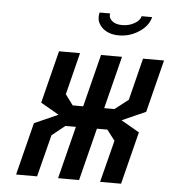

<svg xmlns="http://www.w3.org/2000/svg" viewBox="-50 -713 684 759"><g transform="rotate(5 292.5 -333.5)"><path d="M458.3 0H375L417.5 -166.7L385.8 -208.3H344.2L291.7 0H208.3L260.8 -208.3H219.2L167.5 -166.7L125 0H41.7L94.2 -208.3L188.3 -250L115.8 -291.7L168.3 -500H251.7L210 -333.3L240.8 -291.7H282.5L335 -500H418.3L365.8 -291.7H406.7L460 -333.3L501.7 -500H585L532.5 -291.7L438.3 -250L510.8 -208.3ZM481.7 -666.7H523.3Q515 -631.7 478.3 -607.5Q441.7 -583.3 398.3 -583.3Q355.8 -583.3 330.8 -607.5Q312.5 -625.8 312.5 -649.2Q312.5 -657.5 315 -666.7H356.7Q355.8 -662.5 355.8 -659.2Q355.8 -646.7 369.2 -635.8Q382.5 -625 408.3 -625Q434.2 -625 455.8 -637.1Q477.5 -649.2 481.7 -666.7Z"/></g></svg>

Font: Yulong
Style: Italic
Weight: 400
Italic angle: -14.25°
Designer: GGBotNet
Foundry: f0n7.com
Version: 1.00